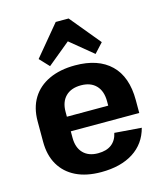

<svg xmlns="http://www.w3.org/2000/svg" viewBox="-118 -878 842 978"><g transform="rotate(-15 303.5 -389.5)"><path d="M295 10Q217 10 162 -17Q107 -44 77.5 -94.5Q48 -145 48 -216V-324Q48 -395 79 -445.5Q110 -496 168 -523Q226 -550 305 -550Q427 -550 493 -486Q559 -422 559 -299V-231H171V-308H440L416 -276V-331Q416 -385 387.5 -414.5Q359 -444 308 -444Q256 -444 227 -415Q198 -386 198 -334V-197Q198 -145 226 -116Q254 -87 304 -87Q349 -87 375.5 -107.5Q402 -128 410 -166L552 -155Q531 -75 464.5 -32.5Q398 10 295 10ZM135 -629 268 -789H336L468 -629L422 -579L259 -713H345L182 -579Z"/></g></svg>

Font: Pathway Extreme SemiCondensed
Style: Bold
Weight: 700
Width: 4
Version: Version 1.001;gftools[0.9.26]